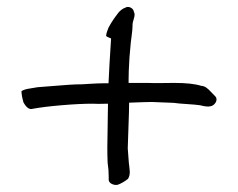

<svg xmlns="http://www.w3.org/2000/svg" viewBox="-20 -604 677 546"><path d="M275.4 -367.2H288.1H288.6Q290.5 -412.6 295.9 -494.6Q294.4 -495.6 288.8 -497.6Q283.2 -499.5 281.7 -502Q282.2 -508.3 284.9 -515.6Q287.6 -522.9 288.8 -525.9Q290 -528.8 296.4 -539.1L302.7 -548.8Q304.2 -551.3 309.3 -558.1Q314.5 -564.9 317.1 -568.4Q319.8 -571.8 325 -575.9Q330.1 -580.1 335.9 -582Q343.3 -586.4 351.3 -582.5Q359.4 -578.6 360.8 -570.3Q362.8 -566.4 362.8 -562Q362.8 -557.6 359.9 -548.3Q356.9 -539.1 356.9 -534.2Q356.9 -533.7 356.9 -532.7Q356.9 -531.2 356.9 -530.3Q356.9 -520 354.2 -501Q351.6 -481.9 351.1 -473.6Q347.7 -442.4 346.2 -402.8Q345.7 -385.7 345.7 -377.9Q345.7 -372.6 345.7 -368.2H397Q407.7 -367.7 422.9 -367.7Q431.2 -367.7 448.7 -367.9Q466.3 -368.2 475.6 -368.2Q526.4 -368.2 552.2 -359.9Q560.1 -359.4 566.4 -355Q572.8 -350.6 580.1 -342.5Q587.4 -334.5 590.8 -331.5Q595.7 -327.1 595.7 -321.3Q595.7 -314.5 590.3 -308.6Q585 -302.7 578.1 -301.8Q569.8 -299.3 548.8 -304.7Q536.1 -306.6 511.2 -308.1Q486.3 -309.6 474.1 -311.5L411.6 -314H411.1L389.2 -313.5H388.7H388.2L347.2 -312Q347.2 -294.4 346.7 -284.2Q344.7 -217.3 343.3 -182.1Q344.2 -174.3 345.2 -157Q346.2 -139.6 347.7 -130.4Q348.6 -120.6 349.1 -115.2Q349.1 -103 343.8 -95.2Q329.6 -84 314.9 -78.6Q305.7 -76.7 296.9 -81.5Q288.1 -86.4 289.1 -95.7Q289.1 -99.6 289.1 -103Q289.1 -122.1 286.1 -140.6Q285.2 -161.1 285.2 -185.5Q285.2 -204.6 286.1 -242.7Q286.6 -268.6 286.6 -281.2Q286.6 -286.6 286.9 -295.7Q287.1 -304.7 287.1 -309.1H286.6L259.8 -308.6Q252.4 -309.1 243.2 -309.1Q206.1 -309.1 154.5 -304.7Q103 -300.3 71.8 -294.4Q59.1 -291 46.9 -312.5Q41.5 -330.6 41 -344.7Q48.3 -350.1 65.9 -352.5Q83.5 -355 86.9 -356Q99.6 -356.9 126.5 -359.1Q153.3 -361.3 174.1 -362.8Q194.8 -364.3 213.9 -364.3Q220.7 -364.7 233.2 -365.5Q245.6 -366.2 255.9 -366.7Q266.1 -367.2 275.4 -367.2Z"/></svg>

Font: Avessa
Style: Medium
Weight: 500
Designer: Arman Khorramak
Foundry: Arman Khorramak
Version: Version 1.000; ttfautohint (v1.8.1)